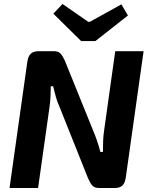

<svg xmlns="http://www.w3.org/2000/svg" viewBox="-20 -948 757 968"><path d="M704 -690 614 -52Q610 -25 597 -12.5Q584 0 557 0H481Q456 0 445 -13Q434 -26 424 -49L279 -412Q269 -433 261.5 -460Q254 -487 248 -513H236Q236 -486 234.5 -459Q233 -432 229 -404L172 0H28L118 -638Q122 -665 135.5 -677.5Q149 -690 176 -690H251Q275 -690 286 -677Q297 -664 307 -642L449 -291Q459 -268 468.5 -240.5Q478 -213 486 -182H499Q499 -212 500 -238Q501 -264 505 -291L561 -690ZM592 -926 625 -870 461 -741H389L249 -879L295 -928L425 -838H433Z"/></svg>

Font: Exo 2
Style: Bold Italic
Weight: 700
Italic angle: -8°
Designer: Natanael Gama
Foundry: Natanael Gama
Version: Version 2.010